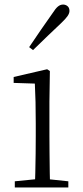

<svg xmlns="http://www.w3.org/2000/svg" viewBox="-20 -823 365 843"><path d="M45 0V-27L156 -38H175L280 -27V0ZM133 0Q134 -24 135 -64.5Q136 -105 136.5 -149Q137 -193 137 -226V-281Q137 -332 136 -375Q135 -418 133 -456L40 -459V-485L187 -519L199 -511L197 -377V-226Q197 -193 197.5 -149Q198 -105 198.5 -64.5Q199 -24 200 0ZM108 -616Q134 -655 160 -692.5Q186 -730 210 -764Q224 -786 234.5 -794.5Q245 -803 257 -803Q268 -803 276.5 -796Q285 -789 285 -775Q285 -765 277 -753Q269 -741 249 -722Q221 -696 189.5 -665.5Q158 -635 125 -603Z"/></svg>

Font: Noto Serif JP ExtraLight ExtraLight
Style: Regular
Weight: 250
Version: Version 2.003-H1;hotconv 1.1.1;makeotfexe 2.6.0